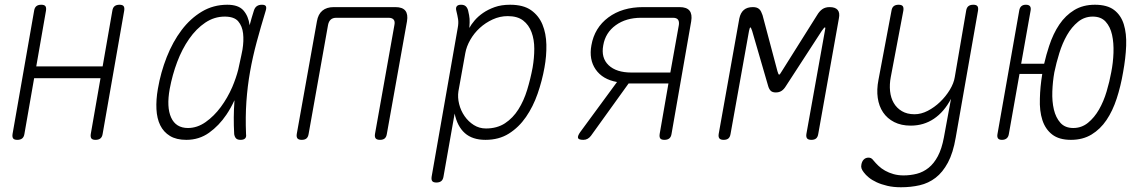

<svg xmlns="http://www.w3.org/2000/svg" viewBox="-20 -580 4840 810"><path d="M53 10Q40 10 35.5 4Q31 -2 33 -15L124 -535Q126 -548 133.5 -554Q141 -560 154 -560Q167 -560 171.5 -554Q176 -548 174 -535L133 -300H413L454 -535Q456 -548 463.5 -554Q471 -560 484 -560Q497 -560 501.5 -554Q506 -548 504 -535L413 -15Q411 -2 403.5 4Q396 10 383 10Q370 10 365.5 4Q361 -2 363 -15L404 -250H124L83 -15Q81 -2 73.5 4Q66 10 53 10Z M766 10Q724 10 697 -6.5Q670 -23 656 -51.5Q642 -80 640 -119.5Q638 -159 646 -205Q658 -275 683.5 -339.5Q709 -404 746 -453Q783 -502 831.5 -531Q880 -560 939 -560Q986 -560 1007 -536Q1028 -512 1033 -474V-473Q1041 -504 1051 -535Q1055 -548 1063.5 -554Q1072 -560 1085 -560Q1098 -560 1101.5 -554Q1105 -548 1101 -535Q1080 -466 1063 -403Q1046 -340 1035 -278Q1024 -216 1019.5 -151.5Q1015 -87 1018 -14Q1020 -2 1014 4Q1008 10 995 10Q982 10 976 4Q970 -2 968 -14Q964 -87 969 -152V-157Q954 -124 935 -96Q904 -50 862 -20Q820 10 766 10ZM773 -40Q812 -40 847.5 -65Q883 -90 911.5 -128.5Q940 -167 960 -213Q976 -251 985 -286Q991 -316 998 -346Q1000 -358 1003 -371Q1009 -408 1005.5 -439Q1002 -470 985 -490Q968 -510 928 -510Q884 -510 846 -484.5Q808 -459 778 -416Q748 -373 727.5 -318.5Q707 -264 696 -205Q682 -128 702 -84Q722 -40 773 -40Z M1253 10Q1240 10 1235 4Q1230 -2 1232 -15L1317 -490Q1322 -520 1340 -535Q1358 -550 1388 -550H1648Q1678 -550 1690 -535Q1702 -520 1697 -490L1612 -15Q1610 -2 1603 4Q1596 10 1583 10Q1570 10 1565 4Q1560 -2 1562 -15L1644 -475Q1647 -490 1640.5 -497.5Q1634 -505 1619 -505H1399Q1384 -505 1375.5 -497.5Q1367 -490 1364 -475L1282 -15Q1280 -2 1273 4Q1266 10 1253 10Z M1960 -462Q1968 -477 1982.5 -494Q1997 -511 2018 -525.5Q2039 -540 2067 -550Q2095 -560 2132 -560Q2188 -560 2220.5 -537Q2253 -514 2268.5 -476.5Q2284 -439 2285 -391.5Q2286 -344 2277 -295Q2267 -239 2248 -184.5Q2229 -130 2199 -86.5Q2169 -43 2127 -16.5Q2085 10 2028 10Q1973 10 1941 -18.5Q1909 -47 1898 -101L1851 165Q1849 178 1841.5 184Q1834 190 1821 190Q1808 190 1803.5 184Q1799 178 1801 165L1911 -462Q1915 -483 1912.5 -499Q1910 -515 1905 -535Q1902 -547 1907 -553.5Q1912 -560 1925 -560Q1938 -560 1945 -553.5Q1952 -547 1955 -535Q1960 -514 1961 -500.5Q1962 -487 1960 -462ZM2122 -512Q2089 -512 2058.5 -498Q2028 -484 2004 -462Q1980 -440 1964 -412Q1948 -384 1943 -356L1914 -195Q1910 -169 1917 -141Q1924 -113 1940 -90Q1956 -67 1979 -52.5Q2002 -38 2030 -38Q2077 -38 2110.5 -60Q2144 -82 2167 -118.5Q2190 -155 2204 -201Q2218 -247 2227 -295Q2234 -336 2234 -374.5Q2234 -413 2222.5 -444Q2211 -475 2187 -493.5Q2163 -512 2122 -512Z M2441 10Q2421 10 2418.5 2Q2416 -6 2428 -23L2583 -234Q2522 -245 2493 -287Q2464 -329 2475 -389Q2488 -463 2546.5 -506.5Q2605 -550 2693 -550H2847Q2877 -550 2889 -535Q2901 -520 2896 -490L2813 -15Q2811 -2 2803.5 4Q2796 10 2783 10Q2770 10 2765.5 4Q2761 -2 2763 -15L2800 -228H2632L2473 -7Q2467 1 2459 5.5Q2451 10 2441 10ZM2844 -475Q2846 -490 2840 -497.5Q2834 -505 2819 -505H2685Q2621 -505 2577.5 -473.5Q2534 -442 2525 -389Q2515 -336 2547.5 -305Q2580 -274 2644 -274H2808Z M3432 -15Q3430 -2 3423 4Q3416 10 3403 10Q3390 10 3385 4Q3380 -2 3382 -15L3460 -450Q3463 -463 3461 -464Q3461 -464 3461 -464L3460 -465Q3457 -464 3447 -450L3295 -216Q3287 -203 3277 -196.5Q3267 -190 3253 -190Q3239 -190 3232 -196.5Q3225 -203 3221 -216L3153 -450Q3148 -465 3145.5 -464.5Q3143 -464 3140 -450L3062 -15Q3060 -2 3053 4Q3046 10 3033 10Q3020 10 3015 4Q3010 -2 3012 -15L3099 -502Q3104 -526 3118 -538Q3132 -550 3156 -550Q3165 -550 3171.5 -548Q3178 -546 3183 -541.5Q3188 -537 3191 -530.5Q3194 -524 3197 -516L3260 -279Q3264 -265 3267 -265Q3270 -265 3278 -279L3427 -516Q3437 -533 3449.5 -541.5Q3462 -550 3480 -550Q3504 -550 3514 -538Q3524 -526 3519 -502Z M3962 0 3992 -163Q3963 -108 3920 -79Q3877 -50 3822 -50Q3782 -50 3752.5 -65Q3723 -80 3705.5 -106Q3688 -132 3683 -167Q3678 -202 3686 -243L3741 -535Q3743 -548 3750.5 -554Q3758 -560 3771 -560Q3784 -560 3788.5 -554Q3793 -548 3791 -535L3738 -255Q3732 -224 3735 -195.5Q3738 -167 3750.5 -145.5Q3763 -124 3785 -111Q3807 -98 3838 -98Q3866 -98 3894 -112.5Q3922 -127 3946 -150Q3970 -173 3987 -201Q4004 -229 4008 -255L4056 -535Q4058 -548 4065.5 -554Q4073 -560 4086 -560Q4099 -560 4103.5 -554Q4108 -548 4106 -535L4012 0Q4001 65 3979 106Q3957 147 3927 170Q3897 193 3860 201.5Q3823 210 3781 210Q3749 210 3723.5 204Q3698 198 3678.5 189Q3659 180 3645.5 169Q3632 158 3624 147Q3617 138 3614.5 130.5Q3612 123 3614 114Q3615 108 3617.5 102.5Q3620 97 3624 93Q3628 89 3633 87Q3638 85 3644 85Q3649 85 3654 87Q3659 89 3665 97Q3674 108 3686 119.5Q3698 131 3714 140Q3730 149 3749.5 154.5Q3769 160 3792 160Q3821 160 3848 153Q3875 146 3897.5 128Q3920 110 3936.5 79Q3953 48 3962 0Z M4328 -536 4288 -311H4385Q4394 -350 4406 -386Q4423 -438 4449 -476.5Q4475 -515 4512 -537.5Q4549 -560 4599 -560Q4651 -560 4680 -538Q4709 -516 4721 -477.5Q4733 -439 4731 -387Q4729 -335 4718 -275Q4708 -216 4691 -164Q4674 -112 4648 -73.5Q4622 -35 4585 -12.5Q4548 10 4498 10Q4448 10 4419 -12.5Q4390 -35 4377.5 -73.5Q4365 -112 4367 -164Q4368 -213 4377 -268H4281L4236 -14Q4234 -2 4226.5 4Q4219 10 4207 10Q4195 10 4190.5 4Q4186 -2 4188 -14L4280 -536Q4282 -548 4289 -554Q4296 -560 4308 -560Q4320 -560 4325 -554Q4330 -548 4328 -536ZM4508 -40Q4543 -40 4570 -62Q4597 -84 4616.5 -118Q4636 -152 4648.5 -194Q4661 -236 4668 -275Q4676 -315 4677.5 -357Q4679 -399 4671.5 -433Q4664 -467 4644.5 -488.5Q4625 -510 4590 -510Q4555 -510 4528 -488Q4501 -466 4481.5 -432Q4462 -398 4449 -356Q4436 -314 4428 -275Q4421 -236 4419.5 -194Q4418 -152 4426 -118Q4434 -84 4453.5 -62Q4473 -40 4508 -40Z"/></svg>

Font: Maple Mono NL Thin
Style: Italic
Weight: 250
Italic angle: -10°
Monospace: yes
Designer: subframe7536
Version: Version 7.000